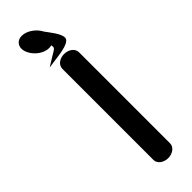

<svg xmlns="http://www.w3.org/2000/svg" viewBox="-262 -765 769 769"><g transform="rotate(-45 122.5 -381.0)"><path d="M103.8 -36.8C103.8 -14.9 126.7 0 150.8 0C174.9 0 197.9 -14.7 197.9 -36.8V-553.3C197.3 -575.1 175.2 -590 150.8 -590C127.1 -590 104.7 -576.6 103.8 -553.6C103.6 -552.1 103.8 -37.2 103.8 -36.8ZM157.3 -710.3C144.1 -736.9 112.6 -761.5 82.1 -761.5C59.4 -761.5 44.8 -746.1 44.8 -725.8C44.9 -717.8 46.9 -709.4 50.9 -701C63.9 -673 95.1 -649 125.2 -649C130 -649 134.1 -649.5 138.6 -650.9C144 -632.6 135 -631.7 112 -617.5L71.6 -592.5L118.7 -599.1C145.3 -602.8 203.5 -609.8 200 -636.3C198.2 -658.4 172.8 -688.7 157.3 -710.3Z"/></g></svg>

Font: Hi.
Style: Black
Weight: 400
Designer: Mew Too, Robert Jablonski
Foundry: Cannot Into Space Fonts
Version: Version 1.996